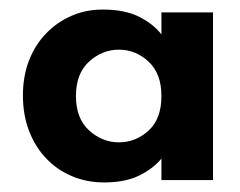

<svg xmlns="http://www.w3.org/2000/svg" viewBox="-20 -730 502 402"><path d="M198 -348Q162 -348 131 -361Q100 -374 77 -398Q54 -422 41 -455.5Q28 -489 28 -530Q28 -571 41 -604Q54 -637 77 -660.5Q100 -684 130 -697Q160 -710 195 -710Q241 -710 271 -695Q301 -680 318 -658V-704H426V-353H318V-398Q301 -377 271.5 -362.5Q242 -348 198 -348ZM229 -626Q194 -626 166.5 -601Q139 -576 139 -529Q139 -482 166.5 -457Q194 -432 229 -432Q264 -432 291 -456.5Q318 -481 318 -529Q318 -576 291 -601Q264 -626 229 -626Z"/></svg>

Font: SVN-Poppins SemiBold
Style: Regular
Weight: 600
Designer: Ninad Kale (Devanagari), Jonny Pinhorn (Latin)
Foundry: Indian Type Foundry
Version: Version 3.002 2017